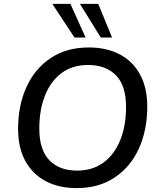

<svg xmlns="http://www.w3.org/2000/svg" viewBox="-20 -958 815 987"><path d="M374 9Q283 9 215.5 -26.5Q148 -62 110.5 -130Q73 -198 73 -296Q73 -416 116 -510.5Q159 -605 240.5 -659.5Q322 -714 436 -714Q528 -714 595.5 -678.5Q663 -643 700 -575Q737 -507 737 -410Q737 -289 694 -194.5Q651 -100 569.5 -45.5Q488 9 374 9ZM376 -81Q457 -81 513.5 -123.5Q570 -166 599 -240Q628 -314 628 -408Q628 -518 576 -571Q524 -624 433 -624Q352 -624 296 -582Q240 -540 211 -466Q182 -392 182 -298Q182 -188 233.5 -134.5Q285 -81 376 -81ZM498 -765 391 -938H485L556 -765ZM363 -765 249 -938H342L420 -765Z"/></svg>

Font: Nunito Sans SemiBold
Style: Italic
Weight: 600
Italic angle: -9°
Designer: Vernon Adams
Foundry: Vernon Adams
Version: Version 3.006; ttfautohint (v1.8.3)